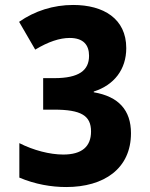

<svg xmlns="http://www.w3.org/2000/svg" viewBox="-20 -744 603 774"><path d="M247 10C399 10 508 -64 508 -207C508 -300 458 -355 358 -372V-375C440 -401 489 -464 489 -550C489 -669 397 -724 275 -724C195 -724 120 -700 57 -656L122 -544C175 -576 221 -591 261 -591C316 -591 339 -563 339 -519C339 -460 298 -429 199 -429H154V-302H198C307 -302 347 -278 347 -214C347 -153 310 -121 235 -121C181 -121 115 -138 58 -167V-28C122 -1 187 10 247 10Z"/></svg>

Font: Noto Sans Mono SemiCondensed ExtraBold
Style: Regular
Weight: 800
Width: 4
Designer: Monotype Design Team
Foundry: Monotype Imaging Inc.
Version: Version 2.014